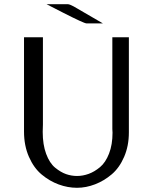

<svg xmlns="http://www.w3.org/2000/svg" viewBox="-20 -871 727 913"><path d="M94.2 -245.1V-693.8H184.1V-278.8Q184.1 -272.9 183.6 -261.5Q183.1 -250 183.1 -244.1Q183.1 -183.1 199.5 -139.2Q215.8 -95.2 242.4 -73.5Q269 -51.8 294.4 -43Q319.8 -34.2 346.2 -34.2Q374 -34.2 401.6 -44.2Q429.2 -54.2 455.6 -76.2Q481.9 -98.1 498.5 -140.6Q515.1 -183.1 515.1 -240.2Q515.1 -243.2 514.6 -249Q514.2 -254.9 514.2 -257.8V-693.8H592.8V-241.2Q592.8 -177.2 570.3 -125.2Q547.9 -73.2 511.5 -42.2Q475.1 -11.2 432.1 5.4Q389.2 22 346.2 22Q302.2 22 259 6.1Q215.8 -9.8 178.5 -40.8Q141.1 -71.8 117.7 -125Q94.2 -178.2 94.2 -245.1ZM201.2 -851.1H301.3Q311 -851.1 330.1 -840.6Q349.1 -830.1 469.2 -759.8H391.1Q379.9 -759.8 279.3 -811Q231.9 -835 201.2 -851.1Z"/></svg>

Font: CMU Sans Serif
Style: Medium
Weight: 500
Version: Version 0.7.0